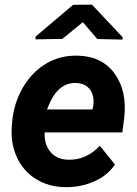

<svg xmlns="http://www.w3.org/2000/svg" viewBox="-20 -770 569 800"><path d="M490.7 -615.2V-605L385.3 -607.4L325.2 -677.7L239.7 -607.9L127.9 -606V-617.2L284.7 -750L363.3 -750.5ZM252.4 9.8Q183.1 9.3 129.6 -24.2Q76.2 -57.6 49.8 -116Q23.4 -174.3 29.3 -244.6L30.8 -264.2Q38.1 -341.3 75.7 -405.8Q113.3 -470.2 172.4 -505.1Q231.4 -540 303.2 -538.1Q405.3 -536.1 457.8 -463.1Q510.3 -390.1 497.6 -278.3L489.7 -218.3H166Q164.1 -167 190.9 -136.2Q217.8 -105.5 264.2 -104.5Q339.4 -102.5 396 -162.6L459 -84.5Q429.2 -39.6 373 -14.4Q316.9 10.7 252.4 9.8ZM296.4 -424.3Q258.3 -425.3 228.8 -400.4Q199.2 -375.5 175.8 -314H365.2L368.2 -326.7Q371.1 -346.2 368.7 -363.8Q363.8 -392.1 344.7 -408Q325.7 -423.8 296.4 -424.3Z"/></svg>

Font: TypoPRO Roboto
Style: Bold Italic
Weight: 700
Italic angle: -12°
Designer: Google
Version: Version 2.136; 2016